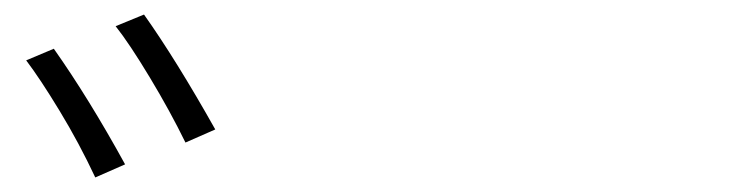

<svg xmlns="http://www.w3.org/2000/svg" viewBox="-20 -853 1040 264"><path d="M152 -627 111 -609Q89 -656 62 -700.5Q35 -745 16 -770L54 -786Q102 -718 152 -627ZM276 -675 235 -657Q214 -700 186 -746.5Q158 -793 139 -817L178 -833Q222 -771 276 -675Z"/></svg>

Font: Merged Yaku Han JP Light
Style: Regular
Weight: 300
Designer: Ryoko NISHIZUKA 西塚涼子 (kana, bopomofo & ideographs); Paul D. Hunt (Latin, Greek & Cyrillic); Sandoll Communications 산돌커뮤니
Foundry: Adobe
Version: Version 2.004